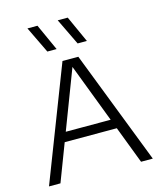

<svg xmlns="http://www.w3.org/2000/svg" viewBox="-118 -886 814 971"><g transform="rotate(-15 289.0 -400.0)"><path d="M17 0 247 -595H330L560.5 0H499L282.5 -567.5H293.5L77 0ZM132 -195.5 146.5 -245H430L444 -195.5ZM344 -661 277 -800H329.5L392.5 -661ZM185.5 -661 118.5 -800H171L234 -661Z"/></g></svg>

Font: Encode Sans SC Light
Style: Regular
Weight: 300
Version: Version 3.002